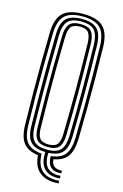

<svg xmlns="http://www.w3.org/2000/svg" viewBox="-139 -868 672 1052"><g transform="rotate(15 197.5 -341.5)"><path d="M306.2 124.5Q239.8 130.5 200.5 100.1Q161.2 69.8 157.5 4.5Q98.2 -3.2 72.8 -37Q47.2 -70.8 46 -139.8Q44 -235 43.4 -317.2Q42.8 -399.5 43.4 -482Q44 -564.5 46 -660.2Q47.5 -738.8 82.2 -773.1Q117 -807.5 197.5 -807.5Q277 -807.5 311.9 -773.1Q346.8 -738.8 348.8 -660.2Q350.8 -562.5 351.4 -476.8Q352 -391 351.2 -308.9Q350.5 -226.8 348.8 -139.8Q347 -73.2 323.4 -39.5Q299.8 -5.8 245.2 3.8Q245.5 30.8 262 42.9Q278.5 55 306.2 52.8V67.8Q225.5 74.8 225.8 -9Q281.5 -14.5 305.6 -45.4Q329.8 -76.2 331.2 -140.2Q333.2 -233 333.9 -315.8Q334.5 -398.5 333.9 -481.8Q333.2 -565 331.2 -659.8Q329.5 -731.2 298.8 -762.2Q268 -793.2 197.5 -793.2Q124.8 -793.2 94.8 -761.6Q64.8 -730 63.5 -659.8Q61.5 -559.2 60.9 -476.8Q60.2 -394.2 60.9 -314Q61.5 -233.8 63.5 -140.2Q64.8 -73.2 90.5 -43.2Q116.2 -13.2 174.2 -8.8Q177 120.8 306.2 109.8ZM306.2 96.5Q246.5 101.5 217.1 70.9Q187.8 40.2 191.8 -22.8Q132.8 -24 107.4 -51Q82 -78 80.8 -140.5Q79 -241.2 78.4 -323.8Q77.8 -406.2 78.4 -486.2Q79 -566.2 80.8 -659.5Q82 -723.8 108.5 -751.4Q135 -779 197.5 -779Q260 -779 286.1 -750.9Q312.2 -722.8 313.8 -659.2Q315.5 -582 316.1 -517.2Q316.8 -452.5 316.8 -392.8Q316.8 -333 316 -271.9Q315.2 -210.8 313.8 -141Q312.2 -80 288.4 -52.6Q264.5 -25.2 209.2 -23Q202 90 306.2 81.5ZM197.5 -37.5Q252 -37.5 273.5 -62.2Q295 -87 296.5 -141.5Q298 -218.5 298.8 -282.1Q299.5 -345.8 299.4 -404.4Q299.2 -463 298.5 -524.5Q297.8 -586 296.5 -658.5Q295 -713.5 273.8 -739Q252.5 -764.5 197.5 -764.5Q143.5 -764.5 121.5 -740Q99.5 -715.5 98.2 -659.2Q96.5 -563.2 95.9 -481.8Q95.2 -400.2 95.9 -318.6Q96.5 -237 98.2 -141Q99.5 -86 121.4 -61.8Q143.2 -37.5 197.5 -37.5ZM197.5 -52.5Q153.8 -52.5 135.2 -72.6Q116.8 -92.8 115.8 -141.2Q113.8 -241.8 113.2 -324.1Q112.8 -406.5 113.4 -486.1Q114 -565.8 115.8 -658.8Q116.8 -708 134.8 -729.1Q152.8 -750.2 197.5 -750.2Q243 -750.2 260.5 -728.1Q278 -706 279 -658Q280.5 -579.2 281.2 -515.5Q282 -451.8 282 -393.6Q282 -335.5 281.2 -275Q280.5 -214.5 279 -142Q278 -94.8 260.4 -73.6Q242.8 -52.5 197.5 -52.5ZM197.5 -67.2Q234.8 -67.2 247.6 -85.8Q260.5 -104.2 261.5 -142.5Q263 -219.5 263.8 -281.5Q264.5 -343.5 264.5 -400.6Q264.5 -457.8 263.8 -519.4Q263 -581 261.5 -657.5Q260.5 -699.2 247 -717.5Q233.5 -735.8 197.5 -735.8Q162.5 -735.8 148.2 -718.5Q134 -701.2 133.2 -658.5Q131.2 -562.2 130.6 -481Q130 -399.8 130.6 -318.5Q131.2 -237.2 133.2 -141.8Q134 -101.8 147.9 -84.5Q161.8 -67.2 197.5 -67.2Z"/></g></svg>

Font: Big Shoulders Inline Display SemiBold
Style: Regular
Weight: 600
Designer: Patric King
Foundry: XO Type Co
Version: Version 1.000